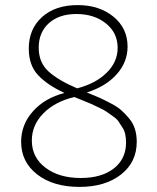

<svg xmlns="http://www.w3.org/2000/svg" viewBox="-20 -724 617 754"><path d="M292 10Q189 10 126 -39Q63 -88 63 -167Q63 -235 109.5 -287Q156 -339 233 -359Q166 -390 129.5 -429Q93 -468 93 -533Q93 -610 145 -657Q197 -704 285 -704Q370 -704 425.5 -658.5Q481 -613 481 -541Q481 -480 438 -432Q395 -384 321 -361Q353 -348 370 -340.5Q387 -333 414.5 -318.5Q442 -304 456.5 -291Q471 -278 487 -259Q503 -240 510 -217Q517 -194 517 -167Q517 -87 455 -38.5Q393 10 292 10ZM132 -537Q132 -478 171 -443Q210 -408 283 -377Q356 -396 399 -438.5Q442 -481 442 -536Q442 -595 396 -632Q350 -669 280 -669Q212 -669 172 -633Q132 -597 132 -537ZM105 -172Q105 -106 158.5 -65.5Q212 -25 297 -25Q379 -25 427 -62.5Q475 -100 475 -164Q475 -181 472 -196Q469 -211 460 -224.5Q451 -238 445 -247.5Q439 -257 422 -268.5Q405 -280 398 -285.5Q391 -291 367.5 -302Q344 -313 338 -316Q332 -319 304 -330Q276 -341 272 -343Q196 -325 150.5 -279Q105 -233 105 -172Z"/></svg>

Font: Cantarell Light
Style: Regular
Weight: 300
Designer: Dave Crossland, Nikolaus Waxweiler, Florian Fecher, Jacques Le Bailly, Eben Sorkin, Alexei Vanyashin, Alexios Zavras, Em
Version: Version 0.303